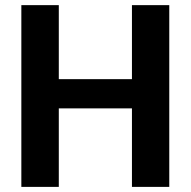

<svg xmlns="http://www.w3.org/2000/svg" viewBox="-20 -731 746 751"><path d="M210 -710.9V-421.4H496.1V-710.9H642.1V0H496.1V-307.1H210V0H63.5V-710.9Z"/></svg>

Font: Vazirmatn RD UI FD
Style: Bold
Weight: 700
Designer: Saber Rastikerdar
Foundry: Saber Rastikerdar
Version: Version 33.003